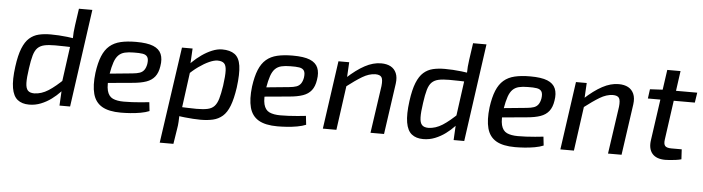

<svg xmlns="http://www.w3.org/2000/svg" viewBox="-52 -934 5011 1369"><g transform="rotate(5 2454.0 -249.5)"><path d="M280 -500Q336 -500 398 -493Q460 -486 507 -475L484 -421Q431 -423 388.5 -424Q346 -425 318 -425Q271 -425 241.5 -418.5Q212 -412 193.5 -394Q175 -376 164.5 -340Q154 -304 146 -245Q136 -178 137 -140.5Q138 -103 152.5 -87Q167 -71 199 -71Q250 -72 299.5 -103.5Q349 -135 413 -198L432 -153Q415 -128 388.5 -99.5Q362 -71 327.5 -45.5Q293 -20 253 -4Q213 12 169 12Q118 12 86.5 -13Q55 -38 45 -96Q35 -154 48 -250Q59 -332 79 -381.5Q99 -431 128 -456.5Q157 -482 194.5 -491Q232 -500 280 -500ZM560 -700 462 0H386L392 -112L383 -120L430 -464L439 -480Q439 -506 441 -530Q443 -554 447 -582L464 -700Z M891 -500Q971 -500 1014 -482.5Q1057 -465 1072 -429.5Q1087 -394 1078 -342Q1071 -295 1049 -267Q1027 -239 988.5 -225.5Q950 -212 891 -207L651 -185L660 -252L885 -274Q917 -277 936.5 -284Q956 -291 967.5 -307Q979 -323 984 -350Q989 -384 979 -400Q969 -416 944.5 -420Q920 -424 881 -423Q843 -423 816.5 -416.5Q790 -410 772 -392Q754 -374 742.5 -341Q731 -308 722 -255Q710 -177 720.5 -136.5Q731 -96 761 -82Q791 -68 840 -68Q867 -68 899 -69.5Q931 -71 963 -74Q995 -77 1022 -80L1029 -17Q1003 -6 966.5 0.5Q930 7 893 9.5Q856 12 826 12Q739 12 690.5 -16.5Q642 -45 626 -104.5Q610 -164 621 -255Q631 -328 650.5 -375.5Q670 -423 702 -450.5Q734 -478 780.5 -489Q827 -500 891 -500Z M1507 -500Q1564 -500 1597 -476Q1630 -452 1638.5 -395Q1647 -338 1634 -238Q1622 -156 1602.5 -106Q1583 -56 1553.5 -30.5Q1524 -5 1485 4Q1446 13 1396 13Q1372 13 1343 11Q1314 9 1284.5 6Q1255 3 1227 -2Q1199 -7 1176 -13L1198 -67Q1252 -65 1294.5 -63.5Q1337 -62 1361 -62Q1409 -62 1439.5 -68.5Q1470 -75 1488 -94Q1506 -113 1516.5 -148.5Q1527 -184 1536 -243Q1546 -314 1544.5 -352Q1543 -390 1527.5 -404Q1512 -418 1481 -418Q1457 -418 1422 -402.5Q1387 -387 1347 -358.5Q1307 -330 1268 -290L1250 -333Q1268 -361 1297.5 -390Q1327 -419 1362.5 -444Q1398 -469 1435.5 -484.5Q1473 -500 1507 -500ZM1296 -488 1290 -377 1299 -368 1253 -25 1244 -8Q1243 18 1242 41.5Q1241 65 1236 93L1219 201H1121L1220 -488Z M2012 -500Q2092 -500 2135 -482.5Q2178 -465 2193 -429.5Q2208 -394 2199 -342Q2192 -295 2170 -267Q2148 -239 2109.5 -225.5Q2071 -212 2012 -207L1772 -185L1781 -252L2006 -274Q2038 -277 2057.5 -284Q2077 -291 2088.5 -307Q2100 -323 2105 -350Q2110 -384 2100 -400Q2090 -416 2065.5 -420Q2041 -424 2002 -423Q1964 -423 1937.5 -416.5Q1911 -410 1893 -392Q1875 -374 1863.5 -341Q1852 -308 1843 -255Q1831 -177 1841.5 -136.5Q1852 -96 1882 -82Q1912 -68 1961 -68Q1988 -68 2020 -69.5Q2052 -71 2084 -74Q2116 -77 2143 -80L2150 -17Q2124 -6 2087.5 0.5Q2051 7 2014 9.5Q1977 12 1947 12Q1860 12 1811.5 -16.5Q1763 -45 1747 -104.5Q1731 -164 1742 -255Q1752 -328 1771.5 -375.5Q1791 -423 1823 -450.5Q1855 -478 1901.5 -489Q1948 -500 2012 -500Z M2645 -500Q2686 -500 2713.5 -485Q2741 -470 2754 -440Q2767 -410 2761 -365L2709 0H2612L2661 -339Q2666 -385 2655 -402Q2644 -419 2610 -419Q2565 -418 2517.5 -389.5Q2470 -361 2404 -310L2402 -374Q2469 -436 2528.5 -468Q2588 -500 2645 -500ZM2417 -488 2410 -361 2416 -347 2368 0H2271L2340 -488Z M3101 -500Q3157 -500 3219 -493Q3281 -486 3328 -475L3305 -421Q3252 -423 3209.5 -424Q3167 -425 3139 -425Q3092 -425 3062.5 -418.5Q3033 -412 3014.5 -394Q2996 -376 2985.5 -340Q2975 -304 2967 -245Q2957 -178 2958 -140.5Q2959 -103 2973.5 -87Q2988 -71 3020 -71Q3071 -72 3120.5 -103.5Q3170 -135 3234 -198L3253 -153Q3236 -128 3209.5 -99.5Q3183 -71 3148.5 -45.5Q3114 -20 3074 -4Q3034 12 2990 12Q2939 12 2907.5 -13Q2876 -38 2866 -96Q2856 -154 2869 -250Q2880 -332 2900 -381.5Q2920 -431 2949 -456.5Q2978 -482 3015.5 -491Q3053 -500 3101 -500ZM3381 -700 3283 0H3207L3213 -112L3204 -120L3251 -464L3260 -480Q3260 -506 3262 -530Q3264 -554 3268 -582L3285 -700Z M3712 -500Q3792 -500 3835 -482.5Q3878 -465 3893 -429.5Q3908 -394 3899 -342Q3892 -295 3870 -267Q3848 -239 3809.5 -225.5Q3771 -212 3712 -207L3472 -185L3481 -252L3706 -274Q3738 -277 3757.5 -284Q3777 -291 3788.5 -307Q3800 -323 3805 -350Q3810 -384 3800 -400Q3790 -416 3765.5 -420Q3741 -424 3702 -423Q3664 -423 3637.5 -416.5Q3611 -410 3593 -392Q3575 -374 3563.5 -341Q3552 -308 3543 -255Q3531 -177 3541.5 -136.5Q3552 -96 3582 -82Q3612 -68 3661 -68Q3688 -68 3720 -69.5Q3752 -71 3784 -74Q3816 -77 3843 -80L3850 -17Q3824 -6 3787.5 0.5Q3751 7 3714 9.5Q3677 12 3647 12Q3560 12 3511.5 -16.5Q3463 -45 3447 -104.5Q3431 -164 3442 -255Q3452 -328 3471.5 -375.5Q3491 -423 3523 -450.5Q3555 -478 3601.5 -489Q3648 -500 3712 -500Z M4345 -500Q4386 -500 4413.5 -485Q4441 -470 4454 -440Q4467 -410 4461 -365L4409 0H4312L4361 -339Q4366 -385 4355 -402Q4344 -419 4310 -419Q4265 -418 4217.5 -389.5Q4170 -361 4104 -310L4102 -374Q4169 -436 4228.5 -468Q4288 -500 4345 -500ZM4117 -488 4110 -361 4116 -347 4068 0H3971L4040 -488Z M4776 -631 4707 -136Q4702 -103 4713.5 -89.5Q4725 -76 4759 -76H4833L4837 -5Q4820 0 4797.5 3Q4775 6 4754.5 7.5Q4734 9 4722 9Q4658 9 4628.5 -26Q4599 -61 4609 -125L4681 -631ZM4908 -488 4897 -416H4561L4570 -483L4666 -488Z"/></g></svg>

Font: Exo 2 Medium
Style: Italic
Weight: 500
Italic angle: -8°
Designer: Natanael Gama
Foundry: Natanael Gama
Version: Version 2.010